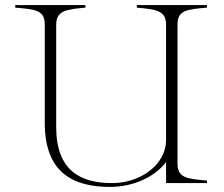

<svg xmlns="http://www.w3.org/2000/svg" viewBox="-20 -720 880 755"><path d="M794 -690V-700H518V-690C591 -683 633 -680 633 -623V-166C631 -72 532 0 421 0C299 0 201 -47 201 -220V-623C201 -680 244 -683 316 -690V-700H40V-690C121 -683 156 -680 156 -623V-237C156 -37 272 15 413 15C505 15 590 -25 633 -83V0H794V-10C715 -17 678 -20 678 -77V-623C678 -680 714 -683 794 -690Z"/></svg>

Font: Sprat Thin
Style: Regular
Weight: 100
Designer: Ethan Nakache
Foundry: Collletttivo
Version: Version 2.000;Glyphs 3.2 (3217)